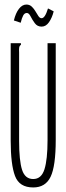

<svg xmlns="http://www.w3.org/2000/svg" viewBox="-20 -813 290 844"><path d="M126 11Q65 11 46 -39.5Q27 -90 27 -195V-623H72V-616Q66 -612 64.5 -605Q63 -598 64 -582V-194Q64 -107 77 -66.5Q90 -26 126 -26Q162 -26 175.5 -69Q189 -112 189 -197V-623H225V-198Q225 -83 202.5 -36Q180 11 126 11ZM191 -776 216 -763Q209 -735 195.5 -715.5Q182 -696 163 -696Q144 -696 133 -711Q122 -726 114.5 -741Q107 -756 98 -756Q88 -756 82 -745Q76 -734 71 -713L41 -723Q49 -756 63.5 -774.5Q78 -793 96 -793Q110 -793 119.5 -784Q129 -775 136 -763Q143 -751 149 -742Q155 -733 163 -733Q178 -733 191 -776Z"/></svg>

Font: Inconsolata UltraCondensed Light
Style: Regular
Weight: 300
Width: 1
Monospace: yes
Designer: Raph Levien, Cyreal, Brenton Simpson
Foundry: Raph Levien, Cyreal, Google
Version: Version 3.001; ttfautohint (v1.8.2.53-6de2)